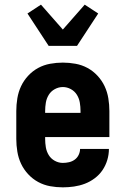

<svg xmlns="http://www.w3.org/2000/svg" viewBox="-20 -797 540 825"><path d="M250 8Q222 8 195 3Q168 -2 144 -15Q120 -28 101 -48.5Q82 -69 70.5 -93.5Q59 -118 54.5 -145.5Q50 -173 50 -200V-320Q50 -347 54.5 -374.5Q59 -402 70.5 -426.5Q82 -451 101 -471.5Q120 -492 144 -505Q168 -518 195.5 -523Q223 -528 250 -528Q277 -528 304.5 -523Q332 -518 356 -505Q380 -492 399 -471.5Q418 -451 429.5 -426.5Q441 -402 445.5 -374.5Q450 -347 450 -320V-208H174V-200Q174 -182 177 -164Q180 -146 189.5 -130.5Q199 -115 215.5 -106Q232 -97 250 -97Q263 -97 276.5 -100Q290 -103 301 -111Q312 -119 318 -131.5Q324 -144 324 -157H448Q448 -133 441 -109.5Q434 -86 420.5 -66Q407 -46 387 -31Q367 -16 344.5 -7.5Q322 1 298 4.5Q274 8 250 8ZM174 -312H326V-320Q326 -338 323 -356Q320 -374 310.5 -389.5Q301 -405 284.5 -414Q268 -423 250 -423Q232 -423 215.5 -414Q199 -405 189.5 -389.5Q180 -374 177 -356Q174 -338 174 -320ZM189 -600 98 -739 156 -777 250 -670 344 -777 402 -739 311 -600Z"/></svg>

Font: Iosevka Term Curly Extrabold
Style: Regular
Weight: 800
Designer: Belleve Invis
Foundry: Belleve Invis
Version: Version 32.3.0